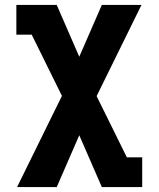

<svg xmlns="http://www.w3.org/2000/svg" viewBox="-20 -550 640 775"><path d="M49 205 230 -163 108 -410H46V-530H209L300 -321L391 -530H551L370 -162L492 85H554V205H391L300 -4L209 205Z"/></svg>

Font: Iosevka Slab Heavy Extended
Style: Regular
Weight: 900
Width: 7
Monospace: yes
Designer: Belleve Invis
Foundry: Belleve Invis
Version: Version 11.1.0; ttfautohint (v1.8.3)